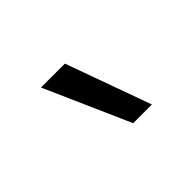

<svg xmlns="http://www.w3.org/2000/svg" viewBox="-52 -899 412 412"><g transform="rotate(-45 154.5 -693.0)"><path d="M169.3 -595.7 83.5 -789.7H156.1L226.1 -595.7Z"/></g></svg>

Font: Georama ExtraCondensed Thin
Style: Regular
Weight: 100
Width: 2
Designer: Jean-Baptiste Levee
Foundry: Production Type
Version: Version 1.001